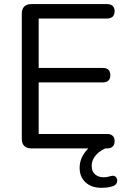

<svg xmlns="http://www.w3.org/2000/svg" viewBox="-20 -725 624 938"><path d="M133 0Q110.5 0 98.5 -12Q86.5 -24 86.5 -46.5V-658.5Q86.5 -681 98.5 -693Q110.5 -705 133 -705H503.5Q521 -705 530.5 -696Q540 -687 540 -670.5Q540 -653 530.5 -643.8Q521 -634.5 503.5 -634.5H169V-393H482.5Q500.5 -393 509.8 -384Q519 -375 519 -358Q519 -340.5 509.8 -331.5Q500.5 -322.5 482.5 -322.5H169V-70.5H503.5Q521 -70.5 530.5 -61.5Q540 -52.5 540 -35.5Q540 -18 530.5 -9Q521 0 503.5 0ZM475 192.5Q427 192.5 398 166Q369 139.5 369 94.5Q369 54.5 394.8 19.2Q420.5 -16 465 -36.5L494 0Q478.5 6.5 463.2 18.8Q448 31 438 48Q428 65 428 85.5Q428 113.5 444.8 127.2Q461.5 141 486 141Q495 141 503.5 139.5Q512 138 520.5 135.5Q534.5 131.5 542.2 136.5Q550 141.5 552 151.2Q554 161 549.5 170Q545 179 534 183.5Q519 189 504 190.8Q489 192.5 475 192.5Z"/></svg>

Font: Nunito ExtraLight
Style: Regular
Weight: 200
Designer: Vernon Adams
Foundry: Vernon Adams
Version: Version 3.602;April 4, 2023;FontCreator 14.0.0.2856 64-bit